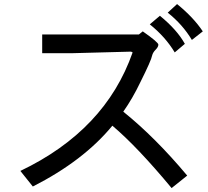

<svg xmlns="http://www.w3.org/2000/svg" viewBox="-20 -872 1040 962"><path d="M996.1 -714.8 941.4 -671.9Q894.5 -750 820.3 -808.6L867.2 -851.6Q949.2 -785.2 996.1 -714.8ZM906.2 -652.3 855.5 -609.4Q808.6 -687.5 730.5 -750L781.2 -793Q867.2 -722.7 906.2 -652.3ZM918 7.8 839.8 70.3Q668 -136.7 543 -242.2Q398.4 -66.4 144.5 62.5L82 -15.6Q507.8 -218.8 644.5 -609.4L636.7 -613.3L343.8 -605.5H191.4V-699.2H675.8L695.3 -714.8Q773.4 -660.2 773.4 -648.4Q773.4 -636.7 759.8 -623Q746.1 -609.4 742.2 -593.8Q738.3 -570.3 683.6 -460.9Q644.5 -378.9 597.7 -312.5Q757.8 -183.6 918 7.8Z"/></svg>

Font: WenQuanYi Micro Hei
Style: Regular
Weight: 400
Foundry: Ascender Corporation
Version: Version 0.2.0-beta